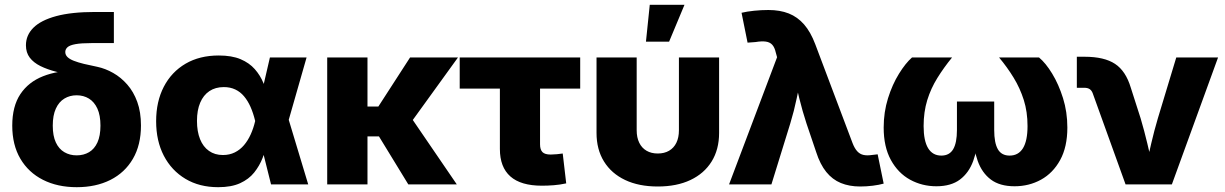

<svg xmlns="http://www.w3.org/2000/svg" viewBox="-20 -778 5166 810"><path d="M303.7 11.7Q222.7 11.7 161.4 -19.3Q100.1 -50.3 65.9 -108.4Q31.7 -166.5 31.7 -248Q31.7 -329.6 65.9 -380.9Q100.1 -432.1 161.4 -456.3Q222.7 -480.5 303.2 -480.5V-457Q257.8 -464.8 218.8 -474.9Q179.7 -484.9 150.6 -499.3Q121.6 -513.7 105.5 -534.9Q89.4 -556.2 89.4 -586.9Q89.4 -629.4 120.8 -660.9Q152.3 -692.4 217 -710Q281.7 -727.5 381.3 -727.5H460.4V-596.2H366.2Q322.8 -596.2 298.6 -591.8Q274.4 -587.4 264.9 -578.9Q255.4 -570.3 255.4 -558.6Q255.4 -546.4 264.6 -537.4Q273.9 -528.3 291.5 -521.5Q309.1 -514.6 334 -508.5Q358.9 -502.4 390.6 -496.1Q424.8 -488.8 457.5 -470.2Q490.2 -451.7 516.8 -421.4Q543.5 -391.1 559.1 -348.1Q574.7 -305.2 574.7 -248.5Q574.7 -166.5 540.8 -108.2Q506.8 -49.8 445.8 -19Q384.8 11.7 303.7 11.7ZM303.2 -122.6Q333 -122.6 355.7 -136Q378.4 -149.4 391.1 -177.2Q403.8 -205.1 403.8 -248Q403.8 -291.5 390.9 -319.8Q377.9 -348.1 355.2 -362.1Q332.5 -376 303.2 -376Q274.4 -376 251.5 -362.1Q228.5 -348.1 215.6 -319.8Q202.6 -291.5 202.6 -248Q202.6 -204.6 215.6 -177Q228.5 -149.4 251.5 -136Q274.4 -122.6 303.2 -122.6Z M900.4 11.7Q821.3 11.7 762.5 -23.4Q703.6 -58.6 671.1 -121.1Q638.7 -183.6 638.7 -266.6Q638.7 -349.6 671.1 -412.1Q703.6 -474.6 762.9 -509.3Q822.3 -543.9 902.8 -543.9Q958 -543.9 994.9 -528.3Q1031.7 -512.7 1054.9 -486.3Q1078.1 -460 1091.3 -427.7Q1104.5 -395.5 1111.8 -362.8H1156.2L1196.8 -276.9L1280.3 0H1123.5L1056.2 -269Q1048.3 -301.3 1036.9 -327.1Q1025.4 -353 1009.5 -371.8Q993.7 -390.6 972.4 -400.6Q951.2 -410.6 924.3 -410.6Q888.7 -410.6 863.3 -393.6Q837.9 -376.5 824.5 -344.7Q811 -313 811 -268.1Q811 -223.1 824 -190.9Q836.9 -158.7 861.6 -141.4Q886.2 -124 920.4 -124Q948.2 -124 970.5 -135Q992.7 -146 1009.3 -165.5Q1025.9 -185.1 1037.6 -210.9Q1049.3 -236.8 1056.2 -266.1L1118.7 -535.6H1273.4L1196.3 -266.1L1155.3 -179.7H1109.4Q1101.1 -145.5 1087.9 -111.8Q1074.7 -78.1 1052.2 -50Q1029.8 -22 992.9 -5.1Q956.1 11.7 900.4 11.7Z M1530.3 -535.6V0H1360.4V-535.6ZM1912.1 -535.6 1671.4 -202.6H1496.1L1491.2 -328.6H1576.2L1710 -535.6ZM1702.6 0 1574.2 -210 1711.4 -286.6 1907.2 0Z M2266.1 5.4Q2177.2 5.4 2133.1 -33.7Q2088.9 -72.8 2088.9 -149.4V-404.3H1919.4V-535.6H2427.7V-404.3H2258.3V-169.4Q2258.3 -146.5 2268.6 -136.2Q2278.8 -126 2303.2 -126Q2314 -126 2329.3 -127.4Q2344.7 -128.9 2354 -130.4L2368.7 -4.4Q2341.8 1.5 2316.2 3.4Q2290.5 5.4 2266.1 5.4Z M2754.9 8.8Q2675.3 8.8 2617.4 -18.6Q2559.6 -45.9 2528.1 -96.7Q2496.6 -147.5 2496.6 -217.3V-535.6H2666V-228.5Q2666 -197.8 2676.8 -175.8Q2687.5 -153.8 2707.5 -142.1Q2727.5 -130.4 2754.9 -130.4Q2782.7 -130.4 2802.7 -142.1Q2822.8 -153.8 2833.5 -175.8Q2844.2 -197.8 2844.2 -228.5V-535.6H3013.7V-217.3Q3013.7 -147.5 2982.2 -96.7Q2950.7 -45.9 2892.8 -18.6Q2835 8.8 2754.9 8.8ZM2705.1 -602.1 2721.2 -757.8H2867.7L2802.7 -602.1Z M3055.7 0 3258.3 -536.6 3252.9 -556.2Q3248 -578.1 3238 -589.1Q3228 -600.1 3210.9 -602.5Q3193.8 -605 3167.5 -600.6L3133.8 -598.1L3108.4 -724.1Q3130.9 -729.5 3161.4 -732.7Q3191.9 -735.8 3221.7 -735.8Q3270.5 -735.8 3307.6 -721.2Q3344.7 -706.5 3372.3 -674.8Q3399.9 -643.1 3419.4 -591.3L3576.7 -174.3Q3585.4 -151.9 3596.4 -139.9Q3607.4 -127.9 3622.3 -124.5Q3637.2 -121.1 3657.2 -124L3682.6 -127L3708 -3.4Q3689 2 3662.4 5.4Q3635.7 8.8 3608.9 8.8Q3563 8.8 3527.3 -5.9Q3491.7 -20.5 3465.8 -52.5Q3439.9 -84.5 3423.3 -136.2L3382.3 -257.3Q3365.2 -309.6 3352.1 -362.8Q3338.9 -416 3325.7 -474.6H3364.7Q3352.1 -416.5 3341.1 -363.3Q3330.1 -310.1 3314 -257.3L3234.4 0Z M3930.2 7.8Q3870.1 7.8 3819.3 -20Q3768.6 -47.9 3738.3 -103.3Q3708 -158.7 3708 -239.7Q3708 -305.2 3726.3 -363.5Q3744.6 -421.9 3772.5 -466.8Q3800.3 -511.7 3827.6 -535.6H3996.6Q3961.9 -493.2 3934.6 -449.2Q3907.2 -405.3 3891.8 -355.5Q3876.5 -305.7 3876.5 -246.1Q3876.5 -184.1 3895.5 -152.8Q3914.6 -121.6 3951.2 -121.6Q3985.4 -121.6 4001.2 -148.4Q4017.1 -175.3 4017.1 -229.5V-349.6H4174.3V-229.5Q4174.3 -175.3 4189.7 -148.4Q4205.1 -121.6 4239.3 -121.6Q4276.4 -121.6 4295.7 -152.8Q4314.9 -184.1 4314.9 -246.1Q4314.9 -306.2 4299.1 -356.2Q4283.2 -406.2 4256.3 -450.2Q4229.5 -494.1 4194.8 -535.6H4363.3Q4391.6 -512.2 4418.9 -467.3Q4446.3 -422.4 4464.6 -364Q4482.9 -305.7 4482.9 -239.7Q4482.9 -158.2 4452.6 -103Q4422.4 -47.9 4371.8 -20Q4321.3 7.8 4260.3 7.8Q4197.8 7.8 4160.2 -20.5Q4122.6 -48.8 4104.7 -99.1Q4086.9 -149.4 4083.5 -214.4H4106.9Q4104 -148.9 4085.7 -98.9Q4067.4 -48.8 4029.8 -20.5Q3992.2 7.8 3930.2 7.8Z M4728.5 0 4589.8 -384.8Q4585.4 -396.5 4576.9 -402.1Q4568.4 -407.7 4554.2 -407.7H4522.9V-538.6H4555.7Q4638.7 -538.6 4684.1 -508.5Q4729.5 -478.5 4750.5 -408.2L4792 -278.8Q4807.6 -226.1 4820.3 -172.6Q4833 -119.1 4846.2 -61H4812Q4824.2 -119.1 4836.7 -172.6Q4849.1 -226.1 4864.7 -278.8L4942.4 -535.6H5118.7L4923.8 0Z"/></svg>

Font: Inter 20pt ExtraBold
Style: Regular
Weight: 800
Version: Version 4.001;git-66647c0bb